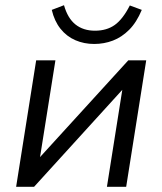

<svg xmlns="http://www.w3.org/2000/svg" viewBox="-20 -718 624 738"><path d="M42 0 119 -486H193L128 -77H100L473 -486H542L465 0H391L456 -410H484L111 0ZM342 -549Q303 -549 269.5 -563.5Q236 -578 212.5 -607.5Q189 -637 179 -680L226 -698Q240 -648 270 -624Q300 -600 345 -600Q390 -600 421 -622Q452 -644 479 -697L525 -680Q505 -632 476.5 -603.5Q448 -575 414 -562Q380 -549 342 -549Z"/></svg>

Font: Nunito Sans 12pt
Style: Italic
Weight: 400
Italic angle: -9°
Designer: Vernon Adams
Foundry: Vernon Adams
Version: Version 3.101;gftools[0.9.27]